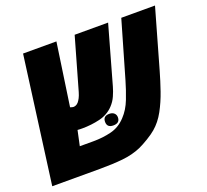

<svg xmlns="http://www.w3.org/2000/svg" viewBox="-111 -764 966 898"><g transform="rotate(-20 372.0 -315.0)"><path d="M3.4 0 87.4 -629.9H253.4L208 -318.4Q218.8 -314.5 224.6 -314.5Q228 -314.5 234.9 -316.7Q241.7 -318.8 249.5 -327.6Q254.9 -334.5 260.3 -344.7Q265.6 -355 270.5 -371.6L344.2 -629.9H510.7L429.2 -340.8Q423.3 -319.8 413.3 -297.1Q403.3 -274.4 385.7 -255.9Q357.4 -226.1 315.2 -216.1Q272.9 -206.1 228 -206.1Q220.7 -206.1 215.1 -206.3Q209.5 -206.5 204.6 -207L188.5 -131.8H256.3Q303.7 -131.8 345.7 -142.3Q387.7 -152.8 419.4 -187Q448.2 -217.3 465.3 -261.5Q482.4 -305.7 494.6 -348.1L576.2 -629.9H744.1L660.2 -335.4Q647.5 -290.5 631.1 -242.9Q614.7 -195.3 592 -153.6Q569.3 -111.8 536.6 -84Q520 -69.8 493.9 -54Q467.8 -38.1 446.3 -28.3Q404.8 -10.3 354.2 -5.1Q303.7 0 240.7 0ZM369.6 -169.4Q338.4 -169.4 338.4 -198.2Q338.4 -227.1 369.6 -227.1Q384.8 -227.1 393.6 -219Q402.3 -210.9 402.3 -198.2Q402.3 -169.4 369.6 -169.4Z"/></g></svg>

Font: Open Sans Condensed ExtraBold
Style: Italic
Weight: 800
Width: 3
Italic angle: -12°
Designer: Monotype Design Team
Foundry: Monotype Imaging Inc.
Version: Version 3.003; ttfautohint (v1.8.4)